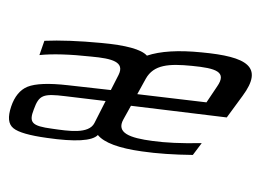

<svg xmlns="http://www.w3.org/2000/svg" viewBox="-143 -692 1178 866"><g transform="rotate(15 445.5 -259.0)"><path d="M704 -532C600 -515 523 -489 470 -454C438 -475 366 -475 256 -456C156 -439 73 -420 6 -399L1 -331C56 -352 132 -370 229 -385C322 -401 382 -401 369 -337L353 -262L161 -233C74 -220 17 -202 -14 -179C-43 -157 -59 -121 -62 -74C-65 -24 -54 6 -27 18C-1 30 52 31 131 21C257 6 331 -18 349 -51C385 -25 455 -18 560 -31C628 -39 704 -54 786 -75L811 -137C722 -111 651 -96 595 -89C490 -75 425 -82 442 -149L459 -217L890 -278L934 -391C993 -541 909 -567 704 -532ZM678 -462C786 -480 839 -477 812 -402L784 -320L473 -275L492 -352C510 -423 575 -445 678 -462ZM142 -25C50 -13 33 -25 40 -88C46 -157 62 -168 161 -182L343 -208L320 -99C308 -44 218 -34 142 -25Z"/></g></svg>

Font: Gamestation Warped
Style: Italic
Weight: 400
Designer: Jonas Hecksher
Foundry: Jonas Hecksher, Playtypeª, e-types AS
Version: Version 1.003